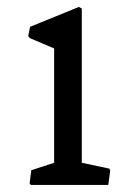

<svg xmlns="http://www.w3.org/2000/svg" viewBox="-20 -522 373 542"><path d="M68.4 -41.5 132.8 -62.5V-385.3L64.9 -414.1L59.6 -419.9L64.9 -446.3L202.6 -502.4L210.9 -498V-62.5L289.1 -45.9L291 -39.1L285.6 0H66.9L63.5 -4.4Z"/></svg>

Font: Trykker
Style: Regular
Weight: 400
Designer: Magnus Gaarde
Foundry: Magnus Gaarde
Version: Version 1.001